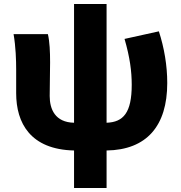

<svg xmlns="http://www.w3.org/2000/svg" viewBox="-20 -740 909 962"><path d="M351 202H514V14C715 11 818 -109 818 -324C818 -411 803 -500 776 -583L604 -545C631 -452 640 -382 640 -315C640 -175 598 -128 514 -125V-720H351V-125C256 -127 229 -193 229 -259C229 -302 231 -383 231 -427C231 -481 229 -530 220 -569H48C59 -506 61 -437 61 -392V-273C61 -124 132 9 351 14Z"/></svg>

Font: Noto Sans KR Black
Style: Regular
Weight: 900
Designer: Ryoko NISHIZUKA 西塚涼子 (kana, bopomofo & ideographs); Paul D. Hunt (Latin, Greek & Cyrillic); Sandoll Communications 산돌커뮤니
Foundry: Adobe
Version: Version 2.004;hotconv 1.0.118;makeotfexe 2.5.65603